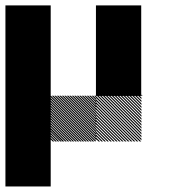

<svg xmlns="http://www.w3.org/2000/svg" viewBox="-20 -520 707 707"><path d="M500.8 -165.8 499.2 -167.5H500.8ZM500.8 -155 488.3 -167.5H494.2L500.8 -160.8ZM500.8 -144.2 477.5 -167.5H483.3L500.8 -150ZM500.8 -133.3 466.7 -167.5H472.5L500.8 -139.2ZM500.8 -122.5 455.8 -167.5H461.7L500.8 -128.3ZM500.8 -111.7 445 -167.5H450.8L500.8 -117.5ZM500.8 -100.8 434.2 -167.5H440L500.8 -106.7ZM500.8 -90 423.3 -167.5H429.2L500.8 -95.8ZM500.8 -79.2 412.5 -167.5H418.3L500.8 -85ZM500.8 -68.3 401.7 -167.5H407.5L500.8 -74.2ZM500.8 -57.5 390.8 -167.5H396.7L500.8 -63.3ZM500.8 -46.7 380 -167.5H385.8L500.8 -52.5ZM500.8 -35.8 369.2 -167.5H375L500.8 -41.7ZM500.8 -25 358.3 -167.5H364.2L500.8 -30.8ZM500.8 -14.2 347.5 -167.5H353.3L500.8 -20ZM500.8 -3.3 336.7 -167.5H342.5L500.8 -9.2ZM494.2 0.8 332.5 -160.8V-166.7L500 0.8ZM483.3 0.8 332.5 -150V-155.8L489.2 0.8ZM472.5 0.8 332.5 -139.2V-145L478.3 0.8ZM461.7 0.8 332.5 -128.3V-134.2L467.5 0.8ZM450.8 0.8 332.5 -117.5V-123.3L456.7 0.8ZM440 0.8 332.5 -106.7V-112.5L445.8 0.8ZM429.2 0.8 332.5 -95.8V-101.7L435 0.8ZM418.3 0.8 332.5 -85V-90.8L424.2 0.8ZM407.5 0.8 332.5 -74.2V-80L413.3 0.8ZM396.7 0.8 332.5 -63.3V-69.2L402.5 0.8ZM385.8 0.8 332.5 -52.5V-58.3L391.7 0.8ZM375 0.8 332.5 -41.7V-47.5L380.8 0.8ZM364.2 0.8 332.5 -30.8V-36.7L370 0.8ZM353.3 0.8 332.5 -20V-25.8L359.2 0.8ZM342.5 0.8 332.5 -9.2V-15L348.3 0.8ZM500.8 -167.5H505L500.8 -171.7ZM334.2 -160 326.7 -167.5H332.5L334.2 -165.8ZM334.2 -150.8 317.5 -167.5H323.3L334.2 -156.7ZM334.2 -141.7 308.3 -167.5H314.2L334.2 -147.5ZM334.2 -132.5 299.2 -167.5H305L334.2 -138.3ZM334.2 -123.3 290 -167.5H295.8L334.2 -129.2ZM334.2 -114.2 280.8 -167.5H286.7L334.2 -120ZM334.2 -105 271.7 -167.5H277.5L334.2 -110.8ZM334.2 -95.8 262.5 -167.5H268.3L334.2 -101.7ZM334.2 -86.7 253.3 -167.5H259.2L334.2 -92.5ZM334.2 -77.5 244.2 -167.5H250L334.2 -83.3ZM334.2 -68.3 235 -167.5H240.8L334.2 -74.2ZM334.2 -59.2 225.8 -167.5H231.7L334.2 -65ZM334.2 -50 216.7 -167.5H222.5L334.2 -55.8ZM334.2 -40.8 207.5 -167.5H213.3L334.2 -46.7ZM334.2 -31.7 198.3 -167.5H204.2L334.2 -37.5ZM334.2 -22.5 189.2 -167.5H195L334.2 -28.3ZM334.2 -13.3 180 -167.5H185.8L334.2 -19.2ZM334.2 -4.2 170.8 -167.5H176.7L334.2 -10ZM330 0.8 165.8 -163.3 167.5 -167.5 334.2 -0.8ZM320.8 0.8 165.8 -154.2V-160L326.7 0.8ZM311.7 0.8 165.8 -145V-150.8L317.5 0.8ZM302.5 0.8 165.8 -135.8V-141.7L308.3 0.8ZM293.3 0.8 165.8 -126.7V-132.5L299.2 0.8ZM284.2 0.8 165.8 -117.5V-123.3L290 0.8ZM275 0.8 165.8 -108.3V-114.2L280.8 0.8ZM265.8 0.8 165.8 -99.2V-105L271.7 0.8ZM256.7 0.8 165.8 -90V-95.8L262.5 0.8ZM247.5 0.8 165.8 -80.8V-86.7L253.3 0.8ZM238.3 0.8 165.8 -71.7V-77.5L244.2 0.8ZM229.2 0.8 165.8 -62.5V-68.3L235 0.8ZM220 0.8 165.8 -53.3V-59.2L225.8 0.8ZM210 0.8 165.8 -43.3V-50L216.7 0.8ZM201.7 0.8 165.8 -35V-40.8L207.5 0.8ZM192.5 0.8 165.8 -25.8V-31.7L198.3 0.8ZM183.3 0.8 165.8 -16.7V-22.5L189.2 0.8ZM174.2 0.8 165.8 -7.5V-13.3L180 0.8ZM0 0H166.7V166.7H0ZM0 -166.7H166.7V166.7H0ZM333.3 -333.3H500V-166.7H333.3ZM0 -333.3H166.7V0H0ZM333.3 -500H500V-166.7H333.3ZM0 -500H166.7V-166.7H0Z"/></svg>

Font: 0xA000-Pixelated-Mono
Style: Pixelated-Mono
Weight: 400
Version: Version 0.1